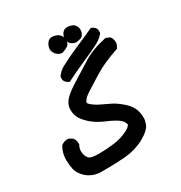

<svg xmlns="http://www.w3.org/2000/svg" viewBox="-152 -560 805 854"><g transform="rotate(-30 250.0 -133.0)"><path d="M14.6 61.5Q14.6 56.6 14.6 52.7Q15.6 22.5 32.2 -5.9Q46.9 -17.6 64.5 -17.6Q66.4 -17.6 70.3 -17.6L87.9 -7.8Q99.6 4.9 99.6 22.5Q99.6 24.4 99.6 28.3Q90.8 43 90.8 58.6Q90.8 70.3 93.8 79.1Q99.6 94.7 106.4 99.6Q117.2 108.4 154.8 108.4Q192.4 108.4 232.4 103.5Q271.5 98.6 304.7 82Q318.4 75.2 324.7 68.8Q331.1 62.5 331.1 57.6Q331.1 57.6 330.1 56.6Q326.2 41 308.1 27.8Q290 14.6 251 -2Q211.9 -18.6 185.5 -42Q160.2 -65.4 151.4 -83.5Q142.6 -101.6 142.6 -121.1Q142.6 -125 142.6 -129.9Q144.5 -155.3 167 -177.7Q188.5 -198.2 228.5 -222.7Q268.6 -247.1 314.5 -276.4Q361.3 -306.6 437.5 -323.2L457 -314.5L459 -312.5Q467.8 -300.8 467.8 -284.2Q467.8 -277.3 466.8 -274.4L458 -255.9Q380.9 -230.5 332 -200.2Q282.2 -169.9 262.2 -156.7Q242.2 -143.6 234.4 -136.7Q220.7 -122.1 220.7 -116.2Q220.7 -111.3 228.5 -104.5Q246.1 -88.9 269.5 -78.1Q293 -67.4 316.9 -55.2Q340.8 -43 369.1 -17.6Q398.4 9.8 404.3 42Q407.2 54.7 407.2 68.8Q407.2 83 401.4 98.6Q392.6 125 346.7 150.4Q301.8 174.8 247.1 179.7Q202.1 183.6 141.6 183.6Q120.1 183.6 116.2 183.6Q73.2 179.7 45.9 152.3Q24.4 130.9 19.5 107.9Q14.6 85 14.6 61.5ZM177.7 -256.8V-273.4Q183.6 -282.2 189.5 -288.1Q202.1 -301.8 222.7 -311.5Q258.8 -331.1 305.7 -351.1Q352.5 -371.1 403.3 -394.5Q414.1 -389.6 419.4 -384.8Q424.8 -379.9 427.7 -372.1V-353.5L418.9 -343.8Q405.3 -329.1 376 -314.5Q346.7 -299.8 299.3 -279.3Q252 -258.8 202.1 -233.4Q191.4 -238.3 186.5 -243.2Q181.6 -248 177.7 -256.8ZM197.3 -402.3Q197.3 -407.2 198.2 -411.1Q202.1 -428.7 213.9 -439.5Q222.7 -446.3 231.9 -446.3Q241.2 -446.3 252 -442.9Q262.7 -439.5 269.5 -432.6Q281.2 -420.9 281.2 -403.3Q281.2 -386.7 272.5 -377.9Q262.7 -369.1 238.3 -361.3Q220.7 -362.3 209 -375.5Q197.3 -388.7 197.3 -402.3ZM315.4 -371.1Q298.8 -373 288.6 -383.3Q278.3 -393.6 278.3 -408.2Q278.3 -429.7 292 -442.4Q300.8 -450.2 313.5 -450.2Q320.3 -450.2 331.5 -447.3Q342.8 -444.3 348.6 -438Q354.5 -431.6 356.9 -424.8Q359.4 -418 359.4 -410.6Q359.4 -403.3 357.4 -397.5Q355.5 -391.6 353.5 -388.2Q351.6 -384.8 348.6 -381.8Q343.8 -377 335.9 -375Q325.2 -372.1 315.4 -371.1Z"/></g></svg>

Font: JasonHandwriting2
Style: SemiBold
Weight: 600
Version: Version 1.04.7